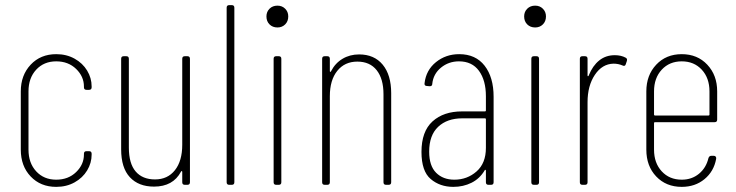

<svg xmlns="http://www.w3.org/2000/svg" viewBox="-20 -720 2868 748"><path d="M61 -137V-364Q61 -427 99.5 -468Q138 -509 199 -509Q239 -509 270.5 -491.5Q302 -474 319.5 -445Q337 -416 337 -383V-380Q337 -370 327 -370H317Q307 -370 307 -380V-383Q307 -422 276.5 -451.5Q246 -481 199 -481Q151 -481 121 -448.5Q91 -416 91 -364V-137Q91 -85 121 -52.5Q151 -20 199 -20Q246 -20 276.5 -49.5Q307 -79 307 -118V-121Q307 -131 317 -131H327Q337 -131 337 -121V-118Q337 -85 319.5 -56Q302 -27 270.5 -9.5Q239 8 199 8Q138 8 99.5 -32.5Q61 -73 61 -137Z M700 -501H710Q720 -501 720 -491V-10Q720 0 710 0H700Q690 0 690 -10V-50Q690 -53 688 -53.5Q686 -54 685 -51Q654 7 580 7Q520 7 486 -29.5Q452 -66 452 -138V-491Q452 -501 462 -501H472Q482 -501 482 -491V-145Q482 -83 508.5 -52Q535 -21 584 -21Q633 -21 661.5 -57Q690 -93 690 -156V-491Q690 -501 700 -501Z M863 -10V-690Q863 -700 873 -700H883Q893 -700 893 -690V-10Q893 0 883 0H873Q863 0 863 -10Z M1018 -656Q1018 -674 1030 -686Q1042 -698 1061 -698Q1079 -698 1091 -686Q1103 -674 1103 -656Q1103 -637 1091 -625Q1079 -613 1061 -613Q1042 -613 1030 -625Q1018 -637 1018 -656ZM1046 -10V-491Q1046 -501 1056 -501H1066Q1076 -501 1076 -491V-10Q1076 0 1066 0H1056Q1046 0 1046 -10Z M1504 -357V-10Q1504 0 1494 0H1484Q1474 0 1474 -10V-353Q1474 -413 1447.5 -446.5Q1421 -480 1372 -480Q1323 -480 1294 -444Q1265 -408 1265 -345V-10Q1265 0 1255 0H1245Q1235 0 1235 -10V-491Q1235 -501 1245 -501H1255Q1265 -501 1265 -491V-443Q1265 -440 1267 -440Q1269 -440 1270 -443Q1286 -474 1314.5 -491Q1343 -508 1379 -508Q1438 -508 1471 -468Q1504 -428 1504 -357Z M1903 -343V-10Q1903 0 1893 0H1883Q1873 0 1873 -10V-55Q1873 -58 1871 -58.5Q1869 -59 1868 -56Q1849 -24 1817 -8Q1785 8 1746 8Q1694 8 1658 -22.5Q1622 -53 1622 -128Q1622 -208 1665 -247Q1708 -286 1780 -286H1869Q1873 -286 1873 -290V-345Q1873 -407 1846 -444Q1819 -481 1768 -481Q1728 -481 1698 -456.5Q1668 -432 1664 -393Q1664 -384 1654 -384L1643 -385Q1638 -385 1635.5 -388Q1633 -391 1634 -396Q1640 -447 1678.5 -478Q1717 -509 1769 -509Q1833 -509 1868 -464Q1903 -419 1903 -343ZM1873 -144V-255Q1873 -259 1869 -259H1781Q1722 -259 1687 -226Q1652 -193 1652 -129Q1652 -74 1679 -47Q1706 -20 1750 -20Q1800 -20 1836.5 -52Q1873 -84 1873 -144Z M2022 -656Q2022 -674 2034 -686Q2046 -698 2065 -698Q2083 -698 2095 -686Q2107 -674 2107 -656Q2107 -637 2095 -625Q2083 -613 2065 -613Q2046 -613 2034 -625Q2022 -637 2022 -656ZM2050 -10V-491Q2050 -501 2060 -501H2070Q2080 -501 2080 -491V-10Q2080 0 2070 0H2060Q2050 0 2050 -10Z M2418 -495Q2425 -491 2422 -482L2418 -470Q2415 -460 2405 -465Q2389 -472 2370 -472Q2326 -471 2297.5 -428.5Q2269 -386 2269 -322V-10Q2269 0 2259 0H2249Q2239 0 2239 -10V-491Q2239 -501 2249 -501H2259Q2269 -501 2269 -491V-426Q2269 -423 2271 -423Q2273 -423 2274 -427Q2289 -464 2314.5 -484.5Q2340 -505 2375 -505Q2400 -505 2418 -495Z M2764 -244H2532Q2528 -244 2528 -240V-137Q2528 -85 2558 -52.5Q2588 -20 2636 -20Q2675 -20 2703 -43Q2731 -66 2740 -104Q2743 -113 2751 -113H2761Q2766 -113 2768.5 -109.5Q2771 -106 2770 -101Q2761 -52 2724.5 -22Q2688 8 2636 8Q2575 8 2536.5 -32.5Q2498 -73 2498 -137V-364Q2498 -427 2536.5 -468Q2575 -509 2636 -509Q2697 -509 2735.5 -468Q2774 -427 2774 -364V-254Q2774 -244 2764 -244ZM2528 -364V-274Q2528 -270 2532 -270H2740Q2744 -270 2744 -274V-364Q2744 -416 2714 -448.5Q2684 -481 2636 -481Q2588 -481 2558 -448.5Q2528 -416 2528 -364Z"/></svg>

Font: Barlow Condensed Thin
Style: Regular
Weight: 250
Width: 3
Designer: Jeremy Tribby
Foundry: Tribby Type
Version: Version 1.408